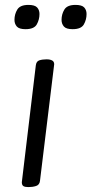

<svg xmlns="http://www.w3.org/2000/svg" viewBox="-20 -749 373 783"><path d="M96 14Q82 14 75.5 10Q69 6 69 -6L126 -482Q128 -499 140.5 -503Q153 -507 170 -507Q184 -507 192.5 -502.5Q201 -498 201 -487L143 -11Q141 5 127 9.5Q113 14 96 14ZM276 -630Q250 -630 240.5 -641Q231 -652 231 -668Q231 -691 242.5 -710Q254 -729 288 -729Q314 -729 323.5 -718.5Q333 -708 333 -692Q333 -669 322 -649.5Q311 -630 276 -630ZM84 -630Q58 -630 48.5 -641Q39 -652 39 -668Q39 -691 50.5 -710Q62 -729 96 -729Q122 -729 131.5 -718.5Q141 -708 141 -692Q141 -669 130 -649.5Q119 -630 84 -630Z"/></svg>

Font: Kite One
Style: Regular
Weight: 400
Designer: Eduardo Rodriguez Tunni
Foundry: Eduardo Rodriguez Tunni
Version: Version 1.002; ttfautohint (v1.8.4.7-5d5b);gftools[0.9.23]